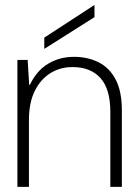

<svg xmlns="http://www.w3.org/2000/svg" viewBox="-20 -730 537 750"><path d="M48 0V-496H88L94 -399H97Q123 -454 168 -481Q213 -508 269 -508Q323 -508 365.5 -486.5Q408 -465 432 -419Q456 -373 456 -299V0H411V-293Q411 -382 372.5 -425Q334 -468 263 -468Q215 -468 176.5 -444Q138 -420 115.5 -374Q93 -328 93 -261V0ZM153 -539V-583L348 -710H349V-663Z"/></svg>

Font: DM Sans 36pt ExtraLight
Style: Regular
Weight: 250
Designer: Colophon Foundry, Jonny Pinhorn
Foundry: Colophon Foundry
Version: Version 4.004;gftools[0.9.30]